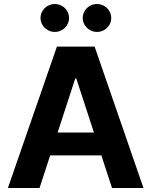

<svg xmlns="http://www.w3.org/2000/svg" viewBox="-20 -940 758 960"><path d="M19.5 0 264.6 -707H453.1L697.3 0H540L486.8 -163.1H231L177.7 0ZM449.7 -277.3 361.3 -547.9H356.4L268.1 -277.3ZM182.6 -849.6Q182.6 -868.7 192.1 -884.8Q201.7 -900.9 218.3 -910.4Q234.9 -919.9 253.9 -919.9Q273.4 -919.9 289.8 -910.4Q306.2 -900.9 315.7 -884.8Q325.2 -868.7 325.2 -849.6Q325.2 -831.1 315.7 -815.2Q306.2 -799.3 289.8 -789.8Q273.4 -780.3 253.9 -780.3Q234.9 -780.3 218.5 -789.8Q202.1 -799.3 192.4 -815.4Q182.6 -831.5 182.6 -849.6ZM393.6 -849.6Q393.6 -868.7 403.1 -884.8Q412.6 -900.9 429.2 -910.4Q445.8 -919.9 464.8 -919.9Q484.4 -919.9 500.7 -910.4Q517.1 -900.9 526.6 -884.8Q536.1 -868.7 536.1 -849.6Q536.1 -831.1 526.6 -815.2Q517.1 -799.3 500.7 -789.8Q484.4 -780.3 464.8 -780.3Q445.8 -780.3 429.4 -789.8Q413.1 -799.3 403.3 -815.4Q393.6 -831.5 393.6 -849.6Z"/></svg>

Font: Pretendard GOV
Style: Bold
Weight: 700
Designer: Base glyphs from Inter by Rasmus Andersson; Hangeul glyphs from Noto Sans CJK(Source Han Sans) by Jang Soo-young and Kan
Foundry: Kil Hyung-jin
Version: Version 1.309